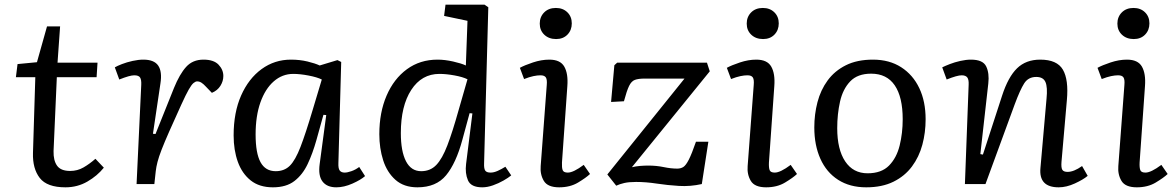

<svg xmlns="http://www.w3.org/2000/svg" viewBox="-20 -787 5028 821"><path d="M55 -513 138 -521 181 -674H237L226 -519H397L393 -457H223L209 -141Q208 -101 224 -78.5Q240 -56 280 -56Q311 -56 337 -71Q363 -86 388 -108L424 -70Q396 -35 353.5 -10.5Q311 14 260 14Q181 14 150 -26Q119 -66 121 -133L131 -457H48Z M584 -425Q585 -446 579 -455.5Q573 -465 554 -465Q535 -465 490 -447L471 -499Q481 -505 501.5 -513Q522 -521 547 -526.5Q572 -532 593 -532Q639 -532 656.5 -506.5Q674 -481 666 -430L634 -215L645 -214L724 -411Q748 -470 776 -501Q804 -532 850 -532Q894 -532 914.5 -510.5Q935 -489 935 -462Q935 -440 922.5 -420Q910 -400 886 -390L860 -417Q851 -427 842 -433Q833 -439 823 -439Q816 -439 807.5 -432Q799 -425 787 -404Q775 -383 755 -339Q724 -271 703.5 -224.5Q683 -178 671 -147Q659 -116 653.5 -94.5Q648 -73 646 -55L640 0H564Z M1427 -90Q1426 -67 1432.5 -58Q1439 -49 1454 -49Q1465 -49 1482.5 -55Q1500 -61 1516 -73L1541 -34Q1523 -18 1487 -2Q1451 14 1418 14Q1378 14 1359 -11Q1340 -36 1347 -86L1375 -295L1363 -296L1333 -188Q1317 -131 1295.5 -85.5Q1274 -40 1239 -13Q1204 14 1147 14Q1089 14 1052 -15.5Q1015 -45 997 -95Q979 -145 979 -208Q979 -306 1011 -378.5Q1043 -451 1098.5 -491.5Q1154 -532 1224 -532Q1262 -532 1295 -524Q1328 -516 1347 -507L1423 -530L1439 -522ZM1159 -55Q1196 -55 1219.5 -78.5Q1243 -102 1265 -159Q1287 -216 1317 -317L1356 -447Q1336 -457 1299.5 -464Q1263 -471 1234 -471Q1187 -471 1150.5 -439Q1114 -407 1093.5 -349Q1073 -291 1073 -212Q1073 -132 1094 -93.5Q1115 -55 1159 -55Z M2050 -89Q2049 -67 2054.5 -58Q2060 -49 2078 -49Q2092 -49 2108.5 -56.5Q2125 -64 2141 -74L2166 -37Q2154 -27 2133 -15Q2112 -3 2088 5.5Q2064 14 2042 14Q1994 14 1981 -16Q1968 -46 1973 -86L2000 -302L1988 -303L1957 -189Q1930 -89 1887.5 -37.5Q1845 14 1765 14Q1707 14 1671 -18Q1635 -50 1618.5 -101.5Q1602 -153 1602 -213Q1602 -306 1633 -378Q1664 -450 1720 -491Q1776 -532 1851 -532Q1882 -532 1917.5 -524Q1953 -516 1972 -507L1979 -698L1879 -719L1885 -767H2052L2068 -756ZM1781 -55Q1820 -55 1845.5 -81.5Q1871 -108 1893 -165.5Q1915 -223 1941 -316L1979 -448Q1959 -458 1923.5 -464.5Q1888 -471 1859 -471Q1783 -471 1738.5 -402.5Q1694 -334 1694 -218Q1694 -140 1716 -97.5Q1738 -55 1781 -55Z M2288 -686Q2288 -715 2307 -734Q2326 -753 2357 -753Q2387 -753 2406 -734.5Q2425 -716 2425 -687Q2425 -658 2406.5 -639Q2388 -620 2358 -620Q2327 -620 2307.5 -638.5Q2288 -657 2288 -686ZM2318 -424Q2320 -447 2314 -456Q2308 -465 2291 -465Q2278 -465 2261 -461.5Q2244 -458 2221 -449L2203 -497Q2223 -508 2259 -520Q2295 -532 2329 -532Q2376 -532 2393 -502Q2410 -472 2406 -419L2383 -92Q2382 -70 2386 -59.5Q2390 -49 2408 -49Q2432 -49 2476 -82L2503 -43Q2486 -27 2452 -6.5Q2418 14 2371 14Q2322 14 2305.5 -13.5Q2289 -41 2292 -77Z M2619 -519H3003L3015 -482L2682 -72Q2699 -76 2717 -77.5Q2735 -79 2752 -79Q2787 -79 2818 -72.5Q2849 -66 2876 -66Q2891 -66 2902 -73Q2913 -80 2925.5 -104.5Q2938 -129 2956 -181H3009L2981 0Q2932 11 2883 8Q2834 5 2788 -2Q2742 -9 2700 -9Q2669 -9 2649.5 -4.5Q2630 0 2615 7L2577 -41L2907 -451H2737Q2710 -451 2695 -445.5Q2680 -440 2670 -419.5Q2660 -399 2648 -354L2593 -351L2607 -508Z M3173 -686Q3173 -715 3192 -734Q3211 -753 3242 -753Q3272 -753 3291 -734.5Q3310 -716 3310 -687Q3310 -658 3291.5 -639Q3273 -620 3243 -620Q3212 -620 3192.5 -638.5Q3173 -657 3173 -686ZM3203 -424Q3205 -447 3199 -456Q3193 -465 3176 -465Q3163 -465 3146 -461.5Q3129 -458 3106 -449L3088 -497Q3108 -508 3144 -520Q3180 -532 3214 -532Q3261 -532 3278 -502Q3295 -472 3291 -419L3268 -92Q3267 -70 3271 -59.5Q3275 -49 3293 -49Q3317 -49 3361 -82L3388 -43Q3371 -27 3337 -6.5Q3303 14 3256 14Q3207 14 3190.5 -13.5Q3174 -41 3177 -77Z M3684 14Q3614 14 3564 -18Q3514 -50 3488 -108Q3462 -166 3462 -242Q3462 -298 3475.5 -350Q3489 -402 3519 -443Q3549 -484 3597 -508Q3645 -532 3713 -532Q3783 -532 3833.5 -499.5Q3884 -467 3911 -410Q3938 -353 3938 -277Q3938 -220 3924 -168Q3910 -116 3879.5 -75Q3849 -34 3800.5 -10Q3752 14 3684 14ZM3690 -46Q3749 -46 3781.5 -79Q3814 -112 3827 -165Q3840 -218 3840 -277Q3840 -372 3806 -422Q3772 -472 3705 -472Q3647 -472 3615.5 -439Q3584 -406 3572 -352.5Q3560 -299 3560 -239Q3560 -148 3594 -97Q3628 -46 3690 -46Z M4631 -35Q4612 -19 4576 -2.5Q4540 14 4507 14Q4421 14 4429 -69L4455 -365Q4460 -414 4450.5 -436Q4441 -458 4411 -458Q4377 -458 4359.5 -430.5Q4342 -403 4319 -341L4194 0H4106L4122 -425Q4123 -447 4116 -456Q4109 -465 4092 -465Q4073 -465 4028 -447L4009 -499Q4021 -505 4041.5 -513Q4062 -521 4086.5 -526.5Q4111 -532 4132 -532Q4183 -532 4197 -503Q4211 -474 4206 -430L4172 -128L4183 -126L4265 -378Q4291 -458 4329 -495Q4367 -532 4428 -532Q4500 -532 4525 -489Q4550 -446 4542 -359L4519 -95Q4517 -70 4522.5 -61Q4528 -52 4545 -52Q4572 -52 4607 -77Z M4758 -686Q4758 -715 4777 -734Q4796 -753 4827 -753Q4857 -753 4876 -734.5Q4895 -716 4895 -687Q4895 -658 4876.5 -639Q4858 -620 4828 -620Q4797 -620 4777.5 -638.5Q4758 -657 4758 -686ZM4788 -424Q4790 -447 4784 -456Q4778 -465 4761 -465Q4748 -465 4731 -461.5Q4714 -458 4691 -449L4673 -497Q4693 -508 4729 -520Q4765 -532 4799 -532Q4846 -532 4863 -502Q4880 -472 4876 -419L4853 -92Q4852 -70 4856 -59.5Q4860 -49 4878 -49Q4902 -49 4946 -82L4973 -43Q4956 -27 4922 -6.5Q4888 14 4841 14Q4792 14 4775.5 -13.5Q4759 -41 4762 -77Z"/></svg>

Font: Literata 7pt
Style: Italic
Weight: 400
Italic angle: -2°
Designer: Latin by Veronika Burian and Jose Scaglione. Greek by Irene Vlachou. Cyrillic by Vera Evstafieva
Foundry: TypeTogether
Version: Version 3.002